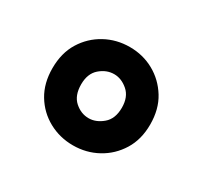

<svg xmlns="http://www.w3.org/2000/svg" viewBox="-74 -810 505 478"><g transform="rotate(30 178.5 -570.5)"><path d="M178 -429Q140 -429 108 -446.5Q76 -464 57 -495.5Q38 -527 38 -570Q38 -614 57.5 -645.5Q77 -677 109 -694.5Q141 -712 179 -712Q217 -712 248.5 -694.5Q280 -677 299.5 -645.5Q319 -614 319 -570Q319 -527 299.5 -495.5Q280 -464 248 -446.5Q216 -429 178 -429ZM178 -507Q199 -507 218 -523Q237 -539 237 -571Q237 -602 218.5 -618Q200 -634 179 -634Q157 -634 138.5 -618Q120 -602 120 -571Q120 -539 138 -523Q156 -507 178 -507Z"/></g></svg>

Font: DM Sans 12pt SemiBold
Style: Regular
Weight: 600
Version: Version 4.004;gftools[0.9.30]